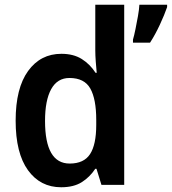

<svg xmlns="http://www.w3.org/2000/svg" viewBox="-20 -780 725 810"><path d="M238 10Q150 10 98 -62Q46 -134 46 -271Q46 -408 98.5 -480.5Q151 -553 239 -553Q290 -553 325 -531Q360 -509 383 -473H388Q386 -493 384 -520Q382 -547 382 -567V-760H504V0H408L387 -68H382Q359 -33 325 -11.5Q291 10 238 10ZM274 -90Q334 -90 360 -130Q386 -170 386 -253V-274Q386 -362 361 -406.5Q336 -451 273 -451Q222 -451 196 -404Q170 -357 170 -270Q170 -90 274 -90ZM685 -750Q674 -718 654.5 -676Q635 -634 613 -600H541V-613Q546 -630 551.5 -657Q557 -684 562 -712Q567 -740 568 -760H685Z"/></svg>

Font: Noto Sans Hebrew SemiCondensed SemiBold
Style: Regular
Weight: 600
Width: 4
Designer: Monotype Design Team
Foundry: Monotype Imaging Inc.
Version: Version 2.004; ttfautohint (v1.8.4.7-5d5b)